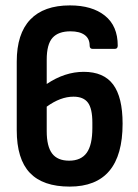

<svg xmlns="http://www.w3.org/2000/svg" viewBox="-20 -683 511 711"><path d="M238 8Q139 8 90.5 -43Q42 -94 42 -201V-455Q42 -558 92 -610.5Q142 -663 239 -663Q321 -663 368.5 -625Q416 -587 416 -514Q416 -502 405 -502H323Q312 -502 312 -514Q312 -540 293.5 -553.5Q275 -567 241 -567Q196 -567 174.5 -543Q153 -519 153 -462V-372Q220 -417 290 -417Q364 -417 399 -370Q434 -323 434 -225Q434 8 238 8ZM153 -197Q153 -141 173 -114.5Q193 -88 236 -88Q280 -88 301 -117Q322 -146 322 -209V-229Q322 -281 305.5 -303Q289 -325 252 -325Q204 -325 153 -288Z"/></svg>

Font: Sofia Sans Condensed
Style: Bold
Weight: 700
Designer: Botio Nikoltchev, Ani Petrova
Foundry: lettersoup
Version: Version 4.101; ttfautohint (v1.8.4.7-5d5b)